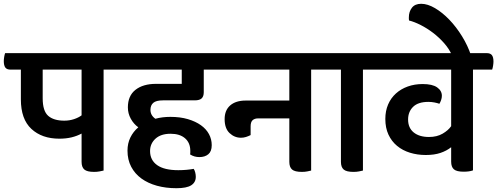

<svg xmlns="http://www.w3.org/2000/svg" viewBox="-56 -895 2621 1012"><path d="M490 -528V4Q481 6 468.5 8.5Q456 11 440 11Q403 11 388.5 -1.5Q374 -14 374 -42V-191Q350 -178 321 -171Q292 -164 257 -164Q165 -164 109.5 -215.5Q54 -267 54 -371V-528H0Q-20 -528 -28 -539Q-36 -550 -36 -573Q-36 -582 -34 -594.5Q-32 -607 -29 -615H562Q598 -615 598 -571Q598 -562 595.5 -549Q593 -536 590 -528ZM283 -259Q310 -259 334 -267Q358 -275 374 -287V-528H169V-377Q169 -310 198 -284.5Q227 -259 283 -259Z M1018 -528V-409Q1018 -387 1007 -376.5Q996 -366 970 -366H803Q767 -366 752 -353Q737 -340 737 -316Q737 -287 763 -269Q799 -279 842 -279Q894 -279 934.5 -267Q975 -255 1003 -235Q1031 -215 1045.5 -188Q1060 -161 1060 -130Q1060 -97 1042 -82Q1024 -67 995 -67Q968 -67 946 -81Q947 -86 947 -89.5Q947 -93 947 -100Q947 -142 919.5 -166Q892 -190 843 -190Q792 -190 763.5 -164Q735 -138 735 -99Q735 -51 772.5 -24.5Q810 2 884 2Q907 2 928 0Q949 -2 965 -5Q970 2 973 14Q976 26 976 37Q976 66 952 81.5Q928 97 874 97Q818 97 771 84Q724 71 689.5 46Q655 21 635.5 -16Q616 -53 616 -101Q616 -139 631 -170Q646 -201 673 -224Q649 -241 633.5 -269Q618 -297 618 -329Q618 -390 658 -421.5Q698 -453 766 -453H902V-528H568Q532 -528 532 -573Q532 -582 534 -594.5Q536 -607 540 -615H1092Q1128 -615 1128 -571Q1128 -562 1126 -549Q1124 -536 1121 -528Z M1584 -528V4Q1576 6 1563.5 8.5Q1551 11 1535 11Q1498 11 1483.5 -1.5Q1469 -14 1469 -42V-271H1305Q1286 -271 1275.5 -261.5Q1265 -252 1265 -229V-183Q1253 -177 1240.5 -173Q1228 -169 1214 -169Q1180 -169 1154 -193.5Q1128 -218 1128 -267Q1128 -314 1157.5 -339.5Q1187 -365 1239 -365H1469V-528H1094Q1058 -528 1058 -573Q1058 -582 1060 -594.5Q1062 -607 1066 -615H1657Q1693 -615 1693 -571Q1693 -562 1690.5 -549Q1688 -536 1685 -528Z M1857 -528V4Q1848 6 1836 8.5Q1824 11 1807 11Q1770 11 1755.5 -1.5Q1741 -14 1741 -42V-528H1666Q1646 -528 1638 -539Q1630 -550 1630 -573Q1630 -582 1632 -594.5Q1634 -607 1637 -615H1929Q1965 -615 1965 -571Q1965 -562 1962.5 -549Q1960 -536 1957 -528Z M2437 -528V3Q2418 10 2388 10Q2351 10 2336.5 -2.5Q2322 -15 2322 -43V-119Q2298 -100 2265.5 -89Q2233 -78 2188 -78Q2144 -78 2105 -90Q2066 -102 2037 -126Q2008 -150 1991.5 -185.5Q1975 -221 1975 -268Q1975 -310 1989.5 -344Q2004 -378 2030.5 -402Q2057 -426 2093 -439Q2129 -452 2172 -452Q2223 -452 2248 -434.5Q2273 -417 2273 -390Q2273 -379 2269 -367.5Q2265 -356 2260 -348Q2249 -352 2233.5 -355Q2218 -358 2202 -358Q2148 -358 2121.5 -332Q2095 -306 2095 -265Q2095 -221 2124.5 -197Q2154 -173 2205 -173Q2247 -173 2277 -190.5Q2307 -208 2322 -230V-528H1936Q1900 -528 1900 -573Q1900 -582 1902 -594.5Q1904 -607 1908 -615H2509Q2529 -615 2537 -604Q2545 -593 2545 -571Q2545 -562 2543 -549Q2541 -536 2538 -528Z M2327 -602Q2312 -637 2285 -667.5Q2258 -698 2226.5 -722Q2195 -746 2161.5 -763Q2128 -780 2100 -787Q2099 -791 2099 -795Q2099 -799 2099 -804Q2099 -833 2115 -854Q2131 -875 2164 -875Q2198 -875 2237 -852Q2276 -829 2312.5 -791Q2349 -753 2379.5 -703.5Q2410 -654 2427 -602Z"/></svg>

Font: Baloo 2 SemiBold
Style: Regular
Weight: 600
Designer: Sarang Kulkarni and Ek Type
Foundry: Ek Type
Version: Version 1.640;hotconv 1.0.111;makeotfexe 2.5.65597; ttfautoh